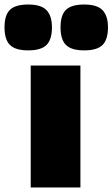

<svg xmlns="http://www.w3.org/2000/svg" viewBox="-83 -830 498 850"><path d="M42 -607Q-15 -607 -39 -631Q-63 -655 -63 -709Q-63 -763 -39 -786.5Q-15 -810 42 -810Q99 -810 123 -785Q147 -760 147 -709Q147 -655 123 -631Q99 -607 42 -607ZM290 -607Q233 -607 209 -631Q185 -655 185 -709Q185 -763 209 -786.5Q233 -810 290 -810Q347 -810 371 -785Q395 -760 395 -709Q395 -655 371 -631Q347 -607 290 -607ZM53 -540H273V0H53Z"/></svg>

Font: Encode Sans Normal
Style: Black
Weight: 900
Designer: Pablo Impallari, Andres Torresi
Foundry: Pablo Impallari, Andres Torresi
Version: Version 1.000; ttfautohint (v1.00) -l 8 -r 50 -G 200 -x 14 -